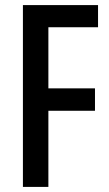

<svg xmlns="http://www.w3.org/2000/svg" viewBox="-20 -734 430 754"><path d="M170 0V-299H353V-387H170V-627H365V-714H70V0Z"/></svg>

Font: Noto Sans Devanagari ExtraCondensed Medium
Style: Regular
Weight: 500
Width: 2
Designer: Jelle Bosma - Monotype Design Team
Foundry: Monotype Imaging Inc.
Version: Version 2.004